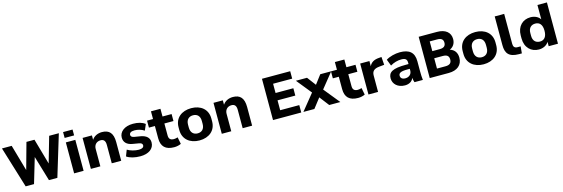

<svg xmlns="http://www.w3.org/2000/svg" viewBox="44 -1968 9473 3229"><g transform="rotate(-15 4780.5 -354.0)"><path d="M374.5 0 504.4 -437 634.3 0H780.8L999 -718.8H830.6L702.1 -271.5L574.7 -718.8H435.1L308.6 -262.2L178.2 -718.8H8.8L229 0Z M1237.8 -616.7V-718.8H1072.8V-616.7ZM1237.8 0V-539.1H1072.8V0Z M1529.3 0V-304.2C1529.3 -373.5 1574.7 -422.4 1644.5 -422.4C1698.2 -422.4 1728 -394 1728 -318.8V0H1892.6V-325.7C1892.6 -479.5 1829.6 -549.8 1703.1 -549.8C1627.9 -549.8 1564 -518.6 1526.9 -462.4V-539.1H1364.3V0Z M2226.6 11.2C2367.7 11.2 2465.8 -56.2 2465.8 -166.5C2465.8 -247.6 2412.6 -294.9 2316.9 -313L2204.6 -331.5C2165.5 -339.8 2149.4 -356 2149.4 -379.9C2149.4 -414.6 2177.2 -436 2240.7 -436C2297.4 -436 2359.9 -418 2407.7 -386.2L2452.6 -490.2C2403.3 -530.3 2328.6 -549.8 2242.7 -549.8C2093.8 -549.8 2001.5 -473.6 2001.5 -373C2001.5 -293 2051.3 -241.7 2145.5 -224.6L2260.3 -205.1C2298.8 -197.3 2315.9 -182.6 2315.9 -156.2C2315.9 -121.6 2285.6 -102.1 2230 -102.1C2161.1 -102.1 2083.5 -123.5 2030.3 -156.2L1988.8 -49.3C2042 -10.7 2127 11.2 2226.6 11.2Z M2814.5 11.2C2857.4 11.2 2902.3 1 2934.1 -15.1L2911.1 -134.3C2886.7 -127.4 2865.7 -122.1 2844.2 -122.1C2782.7 -122.1 2755.9 -150.9 2755.9 -210.4V-417.5H2914.1V-539.1H2755.9V-673.3H2590.8V-539.1H2486.8V-417.5H2590.8V-203.1C2590.8 -60.5 2664.1 11.2 2814.5 11.2Z M3255.9 11.2C3421.9 11.2 3540.5 -85 3540.5 -244.6V-294.4C3540.5 -455.1 3421.9 -549.8 3255.9 -549.8C3089.4 -549.8 2969.7 -455.1 2969.7 -294.4V-244.6C2969.7 -85 3089.4 11.2 3255.9 11.2ZM3255.9 -111.8C3188 -111.8 3134.8 -153.3 3134.8 -244.6V-294.4C3134.8 -386.2 3188 -426.3 3255.9 -426.3C3324.2 -426.3 3375.5 -385.7 3375.5 -294.4V-244.6C3375.5 -153.8 3324.2 -111.8 3255.9 -111.8Z M3808.6 0V-304.2C3808.6 -373.5 3854 -422.4 3923.8 -422.4C3977.5 -422.4 4007.3 -394 4007.3 -318.8V0H4171.9V-325.7C4171.9 -479.5 4108.9 -549.8 3982.4 -549.8C3907.2 -549.8 3843.3 -518.6 3806.2 -462.4V-539.1H3643.6V0Z M5027.3 0V-128.9H4694.8V-300.8H5004.4V-428.7H4694.8V-589.8H5027.3V-718.8H4535.6V0Z M5255.4 0 5385.7 -167.5 5514.2 0H5708L5482.4 -277.8L5692.9 -539.1H5502.4L5386.7 -386.2L5272 -539.1H5078.1L5289.6 -277.8L5064.5 0Z M6016.6 11.2C6059.6 11.2 6104.5 1 6136.2 -15.1L6113.3 -134.3C6088.9 -127.4 6067.9 -122.1 6046.4 -122.1C5984.9 -122.1 5958 -150.9 5958 -210.4V-417.5H6116.2V-539.1H5958V-673.3H5793V-539.1H5689V-417.5H5793V-203.1C5793 -60.5 5866.2 11.2 6016.6 11.2Z M6364.7 0V-285.6C6364.7 -360.4 6404.8 -397 6493.7 -405.3L6582 -414.1L6571.8 -552.7L6524.9 -548.8C6442.4 -543 6384.8 -510.3 6358.4 -448.2V-539.1H6197.3V0Z M6832.5 11.2C6906.7 11.2 6959.5 -23.4 6982.4 -79.6C6983.9 -52.7 6988.8 -25.9 6998.5 0H7144.5C7138.7 -48.3 7136.7 -97.7 7136.7 -145V-327.1C7136.7 -481.4 7052.7 -549.8 6890.1 -549.8C6806.6 -549.8 6704.1 -523.4 6647 -484.4L6690.4 -372.1C6750.5 -408.7 6818.8 -427.2 6881.8 -427.2C6950.7 -427.2 6980.5 -405.3 6980.5 -346.2V-320.3H6937C6700.7 -320.3 6627 -271.5 6627 -164.6C6627 -66.4 6707.5 11.2 6832.5 11.2ZM6868.2 -102.1C6814.9 -102.1 6785.2 -127.4 6785.2 -168.5C6785.2 -213.4 6820.3 -237.3 6938 -237.3H6980.5V-208C6980.5 -141.6 6931.2 -102.1 6868.2 -102.1Z M7594.7 0C7744.1 0 7834.5 -76.7 7834.5 -203.1C7834.5 -290 7792.5 -349.6 7713.9 -373.5C7777.8 -400.9 7814.5 -457 7814.5 -533.2C7814.5 -647.9 7730 -718.8 7582.5 -718.8H7264.2V0ZM7423.3 -302.2H7572.8C7645.5 -302.2 7678.2 -274.4 7678.2 -212.9C7678.2 -152.8 7644.5 -123 7571.8 -123H7423.3ZM7423.3 -595.7H7552.7C7624 -595.7 7657.2 -569.3 7657.2 -512.2C7657.2 -454.6 7623 -426.3 7552.7 -426.3H7423.3Z M8202.6 11.2C8368.7 11.2 8487.3 -85 8487.3 -244.6V-294.4C8487.3 -455.1 8368.7 -549.8 8202.6 -549.8C8036.1 -549.8 7916.5 -455.1 7916.5 -294.4V-244.6C7916.5 -85 8036.1 11.2 8202.6 11.2ZM8202.6 -111.8C8134.8 -111.8 8081.5 -153.3 8081.5 -244.6V-294.4C8081.5 -386.2 8134.8 -426.3 8202.6 -426.3C8271 -426.3 8322.3 -385.7 8322.3 -294.4V-244.6C8322.3 -153.8 8271 -111.8 8202.6 -111.8Z M8818.8 0H8868.2L8878.9 -119.6H8825.2C8774.9 -119.6 8752.9 -147 8752.9 -195.3V-718.8H8587.9V-218.8C8587.9 -76.2 8644.5 0 8818.8 0Z M9164.1 11.2C9238.8 11.2 9304.2 -21.5 9335.4 -76.2V0H9497.1V-718.8H9332V-468.8C9299.3 -519.5 9235.4 -549.8 9164.1 -549.8C9029.3 -549.8 8927.7 -456.1 8927.7 -294.9V-244.6C8927.7 -83.5 9030.3 11.2 9164.1 11.2ZM9214.8 -113.3C9147 -113.3 9094.2 -154.3 9094.2 -244.6V-294.9C9094.2 -384.8 9147 -426.3 9214.8 -426.3C9288.6 -426.3 9335 -377.4 9335 -270.5C9335 -162.6 9288.6 -113.3 9214.8 -113.3Z"/></g></svg>

Font: Winston ExtraBold
Style: Regular
Weight: 800
Designer: Vernon Adams, Kim Jin-seong, David Berlow, Cristiano Sobral
Foundry: The Winston Project Authors
Version: Version 3.004